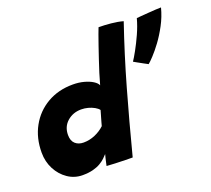

<svg xmlns="http://www.w3.org/2000/svg" viewBox="-123 -881 1142 1041"><g transform="rotate(-20 448.0 -360.5)"><path d="M324.5 -1.5Q326 -8 328.5 -19.8Q331 -31.5 334 -44Q337 -56.5 339.5 -65Q331.5 -56 319.8 -44.8Q308 -33.5 290.2 -23Q272.5 -12.5 247 -5.8Q221.5 1 186.5 1Q140 1 101.8 -25Q63.5 -51 41 -94.2Q18.5 -137.5 18.5 -189.5Q18.5 -274 54.8 -339.5Q91 -405 155.2 -442.2Q219.5 -479.5 303 -479.5Q338 -479.5 367.2 -471.5Q396.5 -463.5 416.2 -451Q436 -438.5 441.5 -424.5Q449.5 -454.5 460.5 -489.8Q471.5 -525 483.8 -561.2Q496 -597.5 507.2 -630.2Q518.5 -663 527.5 -687.8Q536.5 -712.5 541 -723.5Q573 -723.5 612.2 -719.8Q651.5 -716 680.5 -707.5Q622 -536.5 572.8 -363.2Q523.5 -190 473.5 3.5Q460.5 3.5 431.8 3Q403 2.5 372.8 1.2Q342.5 0 324.5 -1.5ZM252 -163.5Q269 -163.5 285.8 -167Q302.5 -170.5 318.2 -177.2Q334 -184 348.2 -193.2Q362.5 -202.5 374 -213.5Q376.5 -223 379.8 -234.8Q383 -246.5 386.5 -258.2Q390 -270 393 -280.5Q396 -291 398 -298Q390.5 -308.5 374.5 -317.5Q358.5 -326.5 339 -331.8Q319.5 -337 299.5 -337Q252 -337 218.8 -307.8Q185.5 -278.5 185.5 -230.5Q185.5 -197 204 -180.2Q222.5 -163.5 252 -163.5ZM896 -708.5Q883 -658.5 859 -613.5Q835 -568.5 808.8 -533Q782.5 -497.5 760.2 -473.8Q738 -450 728 -442.5Q721.5 -446 704.5 -455Q687.5 -464 671.8 -473Q656 -482 652.5 -484Q663.5 -500 682.8 -534.8Q702 -569.5 721.8 -613Q741.5 -656.5 753 -699Q759 -700 778 -701.2Q797 -702.5 820.5 -704.5Q844 -706.5 865 -707.5Q886 -708.5 896 -708.5Z"/></g></svg>

Font: Grandstander Thin ExtraBold
Style: Italic
Weight: 800
Italic angle: -15°
Version: Version 1.200